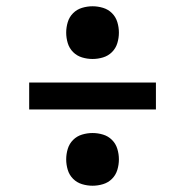

<svg xmlns="http://www.w3.org/2000/svg" viewBox="-20 -631 590 612"><path d="M275 -443Q258 -443 241.5 -448Q225 -453 213 -465Q201 -477 196 -493.5Q191 -510 191 -527Q191 -544 196 -560.5Q201 -577 213 -589Q225 -601 241.5 -606Q258 -611 275 -611Q292 -611 308.5 -606Q325 -601 337 -589Q349 -577 354 -560.5Q359 -544 359 -527Q359 -510 354 -493.5Q349 -477 337 -465Q325 -453 308.5 -448Q292 -443 275 -443ZM477 -282H73V-368H477ZM275 -39Q258 -39 241.5 -44Q225 -49 213 -61Q201 -73 196 -89.5Q191 -106 191 -123Q191 -140 196 -156.5Q201 -173 213 -185Q225 -197 241.5 -202Q258 -207 275 -207Q292 -207 308.5 -202Q325 -197 337 -185Q349 -173 354 -156.5Q359 -140 359 -123Q359 -106 354 -89.5Q349 -73 337 -61Q325 -49 308.5 -44Q292 -39 275 -39Z"/></svg>

Font: Lode Dark
Style: Bold
Weight: 700
Monospace: yes
Designer: Belleve Invis
Foundry: Belleve Invis
Version: Version 29.2.0; ttfautohint (v1.8.3)